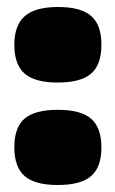

<svg xmlns="http://www.w3.org/2000/svg" viewBox="-20 -518 329 549"><path d="M146 -204Q211 -204 240.5 -178.5Q270 -153 270 -96Q270 -40 240.5 -14.5Q211 11 145 11Q80 11 50.5 -14.5Q21 -40 21 -97Q21 -154 50.5 -179Q80 -204 146 -204ZM145 -282Q80 -282 50.5 -307.5Q21 -333 21 -390Q21 -446 51 -472Q81 -498 146 -498Q211 -498 240.5 -472.5Q270 -447 270 -390Q270 -333 240.5 -307.5Q211 -282 145 -282Z"/></svg>

Font: Fivo Sans Modern ExtBlk
Style: Regular
Weight: 950
Designer: Alexander Slobzheninov
Foundry: Alexander Slobzheninov
Version: 1.0